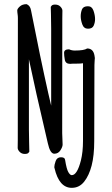

<svg xmlns="http://www.w3.org/2000/svg" viewBox="-20 -728 540 923"><path d="M99 12Q84 12 74.5 2Q65 -8 65 -17Q65 -29 65.5 -55Q66 -81 66 -641Q66 -651 64.5 -660.5Q63 -670 63 -679Q64 -687 76 -697.5Q88 -708 108 -708Q125 -701 129 -679Q174 -449 212 -280L226 -220V-589Q226 -631 225 -659L224 -695Q224 -696 228.5 -701Q233 -706 245 -706Q261 -706 270.5 -696Q280 -686 280 -677Q280 -665 279.5 -639.5Q279 -614 279 -88Q279 -79 280 -61L281 -33Q281 -22 270.5 -5.5Q260 11 241 11Q221 11 210 -39Q148 -303 119 -443V-105Q119 -74 120 -45Q121 -16 121 1Q121 2 116.5 7Q112 12 99 12ZM325 175Q264 175 242 80Q241 77 241 76Q241 65 247.5 46.5Q254 28 273 28Q292 28 293 41Q300 85 308.5 99.5Q317 114 325 114Q351 114 369 43Q379 3 379 -51V-424Q370 -422 346 -422Q322 -422 317 -421Q295 -421 291.5 -441Q288 -461 288 -474Q288 -491 312 -491Q325 -485 339 -485Q385 -485 399 -495Q428 -495 434 -462Q436 -453 436 -449Q436 -443 435 -436.5Q434 -430 434 -416L433 -50Q433 20 420.5 68Q408 116 384.5 145.5Q361 175 325 175ZM403 -590Q383 -590 375.5 -611Q368 -632 368 -650Q368 -667 374 -682.5Q380 -698 403 -698Q422 -698 429.5 -676.5Q437 -655 437 -636Q437 -620 430.5 -605Q424 -590 403 -590Z"/></svg>

Font: LXGW WenKai Mono Lite
Style: Regular
Weight: 400
Monospace: yes
Designer: LXGW / Fontworks Inc.
Foundry: LXGW / Fontworks Inc.
Version: Version 1.520; June 14, 2025